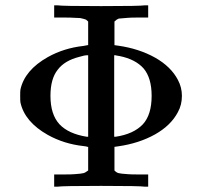

<svg xmlns="http://www.w3.org/2000/svg" viewBox="-20 -703 762 723"><path d="M526 0Q508 -3 361 -3Q214 -3 196 0H184V-46H211Q252 -46 259 -47Q288 -49 294 -51Q300 -52 312 -61V-150H310Q304 -152 294 -153Q221 -161 160 -195Q73 -244 57 -317Q56 -321 56 -342Q56 -362 57 -366Q73 -439 160 -488Q221 -522 294 -530L310 -533H312V-622Q308 -625 304 -629Q301 -630 295 -632Q287 -634 282 -635Q269 -635 259 -636Q252 -637 211 -637H184V-683H196Q214 -680 361 -680Q508 -680 526 -683H538V-637H511Q470 -637 463 -636Q434 -634 427 -633Q419 -630 411 -622V-533L425 -531Q503 -520 564 -486Q624 -452 650 -402Q665 -374 665 -342Q665 -308 650 -281Q624 -231 564 -197Q503 -163 425 -152L411 -150V-61Q420 -52 427 -51Q433 -49 463 -47Q470 -46 511 -46H538V0ZM204 -235Q238 -199 307 -188H312V-495H309Q298 -495 279 -489Q223 -475 197 -440Q170 -406 170 -342Q170 -272 204 -235ZM415 -188Q483 -198 518 -235Q551 -271 551 -342Q551 -409 521 -445Q490 -480 430 -492Q416 -494 415 -495H410V-188Z"/></svg>

Font: KaTeX_Main
Style: Regular
Weight: 400
Version: Version